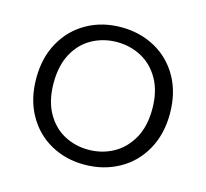

<svg xmlns="http://www.w3.org/2000/svg" viewBox="-86 -652 815 758"><g transform="rotate(15 321.0 -273.0)"><path d="M48 -273Q48 -358 84 -421.5Q120 -485 182 -519.5Q244 -554 321 -554Q398 -554 460.5 -519.5Q523 -485 558.5 -421.5Q594 -358 594 -273Q594 -189 558 -125Q522 -61 459 -26.5Q396 8 319 8Q242 8 180.5 -26.5Q119 -61 83.5 -124.5Q48 -188 48 -273ZM522 -273Q522 -345 494 -394.5Q466 -444 420 -468.5Q374 -493 320 -493Q266 -493 220 -468.5Q174 -444 146.5 -394.5Q119 -345 119 -273Q119 -201 146.5 -151.5Q174 -102 219.5 -77.5Q265 -53 319 -53Q373 -53 419 -77.5Q465 -102 493.5 -151.5Q522 -201 522 -273Z"/></g></svg>

Font: Poppins-tnum Light
Style: Regular
Weight: 300
Designer: Ninad Kale (Devanagari), Jonny Pinhorn (Latin)
Foundry: Indian Type Foundry
Version: Version 4.004